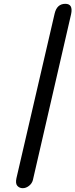

<svg xmlns="http://www.w3.org/2000/svg" viewBox="-20 -768 395 1005"><path d="M66 165 266 -697Q278 -748 322 -748Q364 -748 352 -693L152 175Q147 193 131.5 205Q116 217 99 217Q82 217 71 205Q60 193 66 165Z"/></svg>

Font: Coval
Style: ExtraBold Italic
Weight: 800
Foundry: Context Ltd
Version: Version 001.000